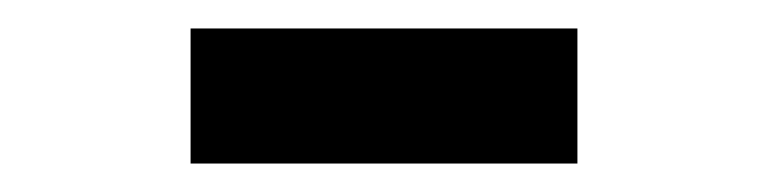

<svg xmlns="http://www.w3.org/2000/svg" viewBox="-20 -667 540 135"><path d="M386 -552C386 -552 386 -647 386 -647C386 -647 114 -647 114 -647C114 -647 114 -552 114 -552C114 -552 386 -552 386 -552Z"/></svg>

Font: Abril Fatface Utterance
Style: Regular
Weight: 500
Designer: Veronika Burian, Jos Scaglione
Foundry: TypeTogether
Version: ""